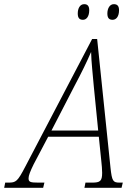

<svg xmlns="http://www.w3.org/2000/svg" viewBox="-76 -901 660 921"><path d="M464 -806C481 -806 495 -821 495 -852C495 -873 486 -881 470 -881C450 -881 439 -860 439 -836C439 -814 448 -806 464 -806ZM322 -806C338 -806 352 -821 352 -852C352 -873 343 -881 328 -881C307 -881 297 -860 297 -836C297 -814 306 -806 322 -806ZM-56 0H131L137 -25H108C69 -25 61 -28 61 -46C61 -59 69 -79 85 -112L155 -245H398L410 -128C412 -113 414 -85 414 -72C414 -32 404 -25 366 -25H334L329 0H507L513 -25H498C466 -25 461 -32 454 -97L390 -714H366L46 -103C8 -30 1 -25 -36 -25H-51ZM282 -490C316 -554 340 -603 361 -652C362 -604 369 -545 374 -486L395 -275H171Z"/></svg>

Font: Noto Serif Condensed ExtraLight
Style: Italic
Weight: 200
Width: 3
Italic angle: -12°
Designer: Monotype Design Team
Foundry: Monotype Imaging Inc.
Version: Version 2.013